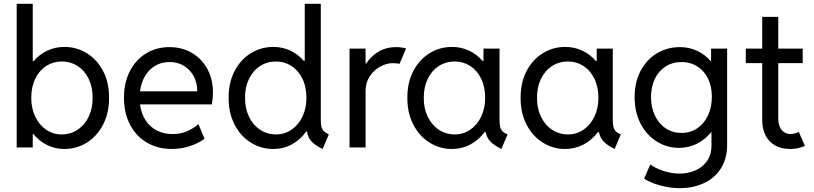

<svg xmlns="http://www.w3.org/2000/svg" viewBox="-20 -772 4261 1005"><path d="M67.4 -752H151.4V-452.1H156.7Q186.5 -487.8 227.8 -507.1Q269 -526.4 317.4 -526.4Q380.9 -526.4 434.6 -493.4Q488.3 -460.4 519.8 -399.9Q551.3 -339.4 550.8 -259.8Q551.3 -180.7 519.5 -119.6Q487.8 -58.6 434.3 -25.4Q380.9 7.8 317.4 7.8Q268.6 7.8 226.8 -12.7Q185.1 -33.2 154.8 -70.3H151.4V0H67.4ZM464.8 -259.8Q465.3 -314.9 444.6 -358.4Q423.8 -401.9 386.7 -426Q349.6 -450.2 302.7 -450.2Q258.8 -450.2 222.4 -427Q186 -403.8 164.8 -360.6Q143.6 -317.4 143.6 -259.8Q143.6 -205.6 164.3 -161.9Q185.1 -118.2 221.2 -93.3Q257.3 -68.4 302.7 -68.4Q349.6 -68.4 386.7 -93.3Q423.8 -118.2 444.6 -161.9Q465.3 -205.6 464.8 -259.8Z M628.9 -259.8Q628.9 -339.4 659.9 -399.7Q690.9 -460 745.1 -492.7Q799.3 -525.4 867.2 -525.4Q933.1 -525.4 984.9 -494.9Q1036.6 -464.4 1065.7 -410.4Q1094.7 -356.4 1094.7 -288.1Q1094.7 -257.8 1088.9 -225.6H712.9Q718.8 -178.7 741.2 -143.6Q763.7 -108.4 800 -89.4Q836.4 -70.3 882.8 -70.3Q925.3 -70.3 959.2 -85.2Q993.2 -100.1 1018.6 -122.1L1050.8 -45.9Q1018.6 -22 973.6 -7.1Q928.7 7.8 878.9 7.8Q806.6 7.8 749.8 -25.1Q692.9 -58.1 660.9 -118.9Q628.9 -179.7 628.9 -259.8ZM1012.7 -293.9Q1012.7 -335.9 994.9 -371.1Q977.1 -406.2 943.8 -426.8Q910.6 -447.3 867.2 -447.3Q826.7 -447.3 793.7 -428.5Q760.7 -409.7 739.7 -375Q718.8 -340.3 712.9 -293.9Z M1587.4 -84H1583Q1552.2 -40.5 1507.8 -16.4Q1463.4 7.8 1410.2 7.8Q1346.7 7.8 1293.2 -25.4Q1239.7 -58.6 1208 -119.6Q1176.3 -180.7 1176.8 -259.8Q1176.3 -339.4 1207.8 -399.9Q1239.3 -460.4 1293 -493.4Q1346.7 -526.4 1410.2 -526.4Q1457.5 -526.4 1498.5 -507.6Q1539.6 -488.8 1569.3 -454.1H1575.2V-752H1659.2V-143.6Q1659.2 -121.1 1662.6 -107.9Q1666 -94.7 1675 -85.4Q1684.1 -76.2 1701.2 -68.4L1668.9 7.8Q1628.4 -11.7 1609.4 -33Q1590.3 -54.2 1587.4 -84ZM1584 -259.8Q1584 -317.4 1562.7 -360.6Q1541.5 -403.8 1505.1 -427Q1468.8 -450.2 1424.8 -450.2Q1377.9 -450.2 1340.8 -426Q1303.7 -401.9 1283 -358.4Q1262.2 -314.9 1262.7 -259.8Q1262.2 -205.6 1283 -161.9Q1303.7 -118.2 1340.8 -93.3Q1377.9 -68.4 1424.8 -68.4Q1470.2 -68.4 1506.3 -93.3Q1542.5 -118.2 1563.2 -161.9Q1584 -205.6 1584 -259.8Z M1809.6 -517.6H1893.6V-438.5H1896Q1921.9 -478 1961.7 -501.7Q2001.5 -525.4 2052.7 -525.4Q2068.4 -525.4 2083.5 -523.2Q2098.6 -521 2105.5 -518.6L2071.3 -437.5Q2068.4 -439 2057.9 -440.2Q2047.4 -441.4 2035.2 -441.4Q2003.9 -441.4 1970.7 -423.6Q1937.5 -405.8 1915.5 -372.8Q1893.6 -339.8 1893.6 -295.9V0H1809.6Z M2522.5 -80.1H2516.1Q2485.4 -38.6 2441.4 -15.4Q2397.5 7.8 2345.7 7.8Q2282.2 7.8 2228.8 -25.4Q2175.3 -58.6 2143.6 -119.6Q2111.8 -180.7 2112.3 -259.8Q2111.8 -339.4 2143.3 -399.9Q2174.8 -460.4 2228.5 -493.4Q2282.2 -526.4 2345.7 -526.4Q2393.6 -526.4 2434.6 -507.3Q2475.6 -488.3 2505.9 -453.1H2510.7V-517.6H2594.7V-146.5Q2594.7 -122.6 2598.1 -108.2Q2601.6 -93.8 2610.6 -84.5Q2619.6 -75.2 2636.7 -68.4L2604.5 7.8Q2567.9 -10.3 2548.1 -29.8Q2528.3 -49.3 2522.5 -80.1ZM2519.5 -259.8Q2519.5 -317.4 2498.3 -360.6Q2477.1 -403.8 2440.7 -427Q2404.3 -450.2 2360.4 -450.2Q2313.5 -450.2 2276.4 -426Q2239.3 -401.9 2218.5 -358.4Q2197.8 -314.9 2198.2 -259.8Q2197.8 -205.6 2218.5 -161.9Q2239.3 -118.2 2276.4 -93.3Q2313.5 -68.4 2360.4 -68.4Q2405.8 -68.4 2441.9 -93.3Q2478 -118.2 2498.8 -161.9Q2519.5 -205.6 2519.5 -259.8Z M3115.2 -80.1H3108.9Q3078.1 -38.6 3034.2 -15.4Q2990.2 7.8 2938.5 7.8Q2875 7.8 2821.5 -25.4Q2768.1 -58.6 2736.3 -119.6Q2704.6 -180.7 2705.1 -259.8Q2704.6 -339.4 2736.1 -399.9Q2767.6 -460.4 2821.3 -493.4Q2875 -526.4 2938.5 -526.4Q2986.3 -526.4 3027.3 -507.3Q3068.4 -488.3 3098.6 -453.1H3103.5V-517.6H3187.5V-146.5Q3187.5 -122.6 3190.9 -108.2Q3194.3 -93.8 3203.4 -84.5Q3212.4 -75.2 3229.5 -68.4L3197.3 7.8Q3160.6 -10.3 3140.9 -29.8Q3121.1 -49.3 3115.2 -80.1ZM3112.3 -259.8Q3112.3 -317.4 3091.1 -360.6Q3069.8 -403.8 3033.4 -427Q2997.1 -450.2 2953.1 -450.2Q2906.2 -450.2 2869.1 -426Q2832 -401.9 2811.3 -358.4Q2790.5 -314.9 2791 -259.8Q2790.5 -205.6 2811.3 -161.9Q2832 -118.2 2869.1 -93.3Q2906.2 -68.4 2953.1 -68.4Q2998.5 -68.4 3034.7 -93.3Q3070.8 -118.2 3091.6 -161.9Q3112.3 -205.6 3112.3 -259.8Z M3351.6 163.1 3383.8 88.9Q3409.7 108.4 3452.4 122.6Q3495.1 136.7 3538.1 136.7Q3579.1 136.7 3617.2 121.1Q3655.3 105.5 3679.7 72.3Q3704.1 39.1 3704.1 -11.7V-80.1H3702.1Q3670.9 -41 3627.7 -19.5Q3584.5 2 3534.2 2Q3471.7 2 3418.5 -30.8Q3365.2 -63.5 3333.5 -124Q3301.8 -184.6 3301.8 -263.7Q3301.8 -343.3 3334 -402.8Q3366.2 -462.4 3420.2 -493.9Q3474.1 -525.4 3538.1 -525.4Q3586.9 -525.4 3628.4 -506.3Q3669.9 -487.3 3699.7 -452.1H3702.1V-517.6H3786.1V-15.6Q3786.1 61 3751.5 112.5Q3716.8 164.1 3660.6 188.5Q3604.5 212.9 3540 212.9Q3486.8 212.9 3435.1 198.5Q3383.3 184.1 3351.6 163.1ZM3706.1 -265.6Q3706.1 -319.8 3685.8 -361.1Q3665.5 -402.3 3629.6 -424.8Q3593.8 -447.3 3547.9 -447.3Q3500.5 -447.3 3464.1 -424.1Q3427.7 -400.9 3407.7 -359.1Q3387.7 -317.4 3387.7 -263.7Q3387.7 -209.5 3408.2 -166.7Q3428.7 -124 3465.1 -100.1Q3501.5 -76.2 3547.9 -76.2Q3593.3 -76.2 3629.4 -100.3Q3665.5 -124.5 3685.8 -167.7Q3706.1 -210.9 3706.1 -265.6Z M3969.7 -143.6V-441.4H3883.8V-517.6H3969.7V-683.6H4053.7V-517.6H4181.6V-441.4H4053.7V-152.3Q4053.7 -112.8 4071.5 -91.6Q4089.4 -70.3 4119.1 -70.3Q4137.7 -70.3 4161.1 -82L4193.4 -7.8Q4154.3 7.8 4117.2 7.8Q4069.3 7.8 4036.4 -11.2Q4003.4 -30.3 3986.6 -64.5Q3969.7 -98.6 3969.7 -143.6Z"/></svg>

Font: Reddit Sans Strawberry
Style: Regular
Weight: 400
Designer: Stephen Hutchings
Foundry: Reddit
Version: Version 1.013